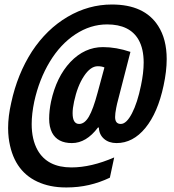

<svg xmlns="http://www.w3.org/2000/svg" viewBox="-20 -741 765 843"><path d="M485.4 -227.1Q485.4 -196.8 510.3 -196.8Q535.2 -196.8 559.3 -243.2Q583.5 -289.6 599.1 -366.2Q610.8 -421.9 610.8 -466.3Q610.8 -526.9 588.4 -566.4Q549.8 -633.8 450.2 -633.8Q377 -633.8 311 -590.3Q245.1 -546.9 198.5 -469.7Q151.9 -392.6 130.4 -294.9Q119.1 -240.7 119.1 -196.3Q119.1 -128.4 145 -82Q188 -5.9 293.5 -5.9Q380.4 -5.9 481.4 -49.8L462.4 39.1Q373 82 273.9 82Q271.5 82 268.6 82Q198.7 82 144 56.6Q36.1 6.3 18.1 -135.7Q15.6 -156.7 15.6 -179.2Q15.6 -230.5 29.3 -290Q56.2 -415.5 120.6 -515.6Q185.1 -613.3 276.9 -667.2Q368.7 -721.2 471.2 -721.2Q614.3 -721.2 674.3 -627.4Q711.9 -569.3 711.9 -481.4Q711.9 -428.7 698.2 -365.2Q672.9 -246.1 618.4 -179.4Q564 -112.8 491.7 -112.8Q458 -112.8 436.5 -131.6Q415 -150.4 414.1 -181.2H410.2Q358.9 -112.8 295.7 -112.8Q232.4 -112.8 208.5 -158.7Q195.8 -184.1 195.8 -219.5Q195.8 -254.9 204.1 -294.9Q227.5 -403.3 289.1 -468.8Q351.6 -534.2 432.1 -534.2Q490.2 -534.2 552.7 -513.2L494.1 -285.6L490.2 -267.1Q485.4 -242.7 485.4 -227.1ZM298.8 -244.1Q298.8 -196.8 327.6 -196.8Q351.6 -196.8 370.4 -229.2Q389.2 -261.7 408.2 -333L438.5 -444.8Q426.8 -450.2 409.2 -450.2Q377.4 -450.2 348.6 -406.7Q319.8 -363.3 305.2 -294.9Q298.8 -265.1 298.8 -244.1Z"/></svg>

Font: Open Sans Hebrew Condensed
Style: Bold Italic
Weight: 700
Width: 3
Italic angle: -12°
Foundry: Ascender Corporation, Yanek Iontef
Version: Version 2.001;PS 002.001;hotconv 1.0.70;makeotf.lib2.5.58329